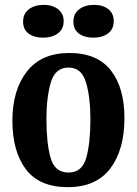

<svg xmlns="http://www.w3.org/2000/svg" viewBox="-20 -748 563 790"><path d="M492 -262Q492 -132 434 -55Q376 22 259 22Q142 22 86.5 -51.5Q31 -125 31 -252Q31 -377 90.5 -453.5Q150 -530 265 -530Q380 -530 436 -458.5Q492 -387 492 -262ZM352 -257Q352 -347 334 -408.5Q316 -470 262 -470Q207 -470 189 -408.5Q171 -347 171 -257Q171 -160 188 -99Q205 -38 262 -38Q318 -38 335 -99Q352 -160 352 -257ZM242 -661Q242 -628 218 -610.5Q194 -593 157 -593Q120 -593 97.5 -610Q75 -627 75 -659Q75 -692 99 -710Q123 -728 160 -728Q196 -728 219 -710Q242 -692 242 -661ZM448 -661Q448 -628 424.5 -610.5Q401 -593 364 -593Q327 -593 304.5 -610Q282 -627 282 -659Q282 -692 306 -710Q330 -728 367 -728Q403 -728 425.5 -710.5Q448 -693 448 -661Z"/></svg>

Font: Sansita Medium
Style: Regular
Weight: 500
Designer: Pablo Cosgaya
Foundry: Omnibus-Type
Version: Version 1.006